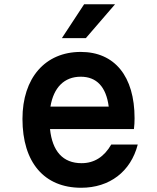

<svg xmlns="http://www.w3.org/2000/svg" viewBox="-20 -869 740 906"><path d="M272 -689H385L523 -849H377ZM86 -308C86 -102 189 17 363 17C497 17 597 -59 630 -187H505C472 -130 426 -99 365 -99C277 -99 227 -155 216 -260H612C614 -276 615 -293 615 -311C615 -509 521 -624 361 -624C193 -624 86 -501 86 -308ZM218 -366C233 -456 283 -507 361 -507C436 -507 481 -459 493 -366Z"/></svg>

Font: Martian Mono Std Md
Style: Regular
Weight: 500
Monospace: yes
Designer: Roman Shamin
Foundry: Evil Martians
Version: Version 1.000